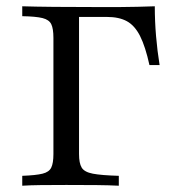

<svg xmlns="http://www.w3.org/2000/svg" viewBox="-20 -591 554 611"><path d="M50.8 0V-31.5Q94.4 -33.1 115.3 -38.3Q136.3 -43.5 143.1 -57.7Q150 -71.8 150 -100.8V-470.2Q150 -500 143.1 -514.1Q136.3 -528.2 115.3 -533.5Q94.4 -538.7 50.8 -539.5V-571Q129 -568.5 298.4 -568.5Q327.4 -568.5 357.7 -568.5Q387.9 -568.5 417.7 -569.4Q447.6 -570.2 472.6 -571Q472.6 -523.4 476.6 -476.2Q480.6 -429 487.9 -383.9H455.6Q442.7 -442.7 425.8 -476.2Q408.9 -509.7 383.9 -523.4Q358.9 -537.1 320.2 -537.1H231.5V-100.8Q231.5 -71.8 239.9 -57.7Q248.4 -43.5 275.4 -38.3Q302.4 -33.1 358.1 -31.5V0Q327.4 -1.6 287.1 -2Q246.8 -2.4 191.1 -2.4Q143.5 -2.4 109.7 -2Q75.8 -1.6 50.8 0Z"/></svg>

Font: Playfair 12pt
Style: Regular
Weight: 400
Designer: Claus Eggers Sørensen
Foundry: Claus Eggers Sørensen
Version: Version 2.000;gftools[0.9.28]